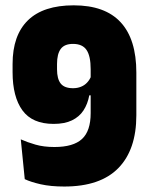

<svg xmlns="http://www.w3.org/2000/svg" viewBox="-20 -670 548 702"><path d="M249.5 -650.5Q364 -650.5 421.2 -588.5Q478.5 -526.5 478.5 -404.5V-248.5Q478.5 -122.5 412.5 -55.2Q346.5 12 215 12Q165.5 12 129 3.8Q92.5 -4.5 70.5 -15L56 -160.5Q79.5 -150 109.8 -141.2Q140 -132.5 179 -132.5Q248 -132.5 279.8 -161.8Q311.5 -191 311.5 -256.5V-417Q311.5 -465 296.5 -487.2Q281.5 -509.5 247 -509.5Q215.5 -509.5 202 -491Q188.5 -472.5 188.5 -436V-416.5Q188.5 -381.5 202 -364.5Q215.5 -347.5 247 -347.5Q263 -347.5 276 -352.8Q289 -358 298.2 -367.8Q307.5 -377.5 313 -391L357.5 -321.5H306.5Q300.5 -289.5 285.2 -266.2Q270 -243 243.2 -230Q216.5 -217 176 -217Q98 -217 62 -266.5Q26 -316 26 -406V-436Q26 -541 82.2 -595.8Q138.5 -650.5 249.5 -650.5Z"/></svg>

Font: Anek Odia SemiCondensed ExtraBold
Style: Regular
Weight: 800
Width: 4
Designer: Yesha Goshar & Mahesh Sahu (Odia), Yesha Goshar (Latin)
Foundry: Ek Type
Version: Version 1.003